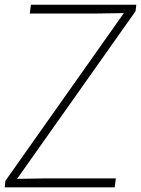

<svg xmlns="http://www.w3.org/2000/svg" viewBox="-29 -800 602 820"><path d="M-5.9 -27.8 500 -744.1 378.9 -742.2H98.1L103 -779.8H553.2L549.8 -752L43.9 -36.1L165 -38.1H465.8L460.9 0H-8.8Z"/></svg>

Font: Cooper Hewitt
Style: Light Italic
Weight: 704
Designer: Village Type and Design LLC
Foundry: Cooper Hewitt Smithsonian Design Museum
Version: 1.000